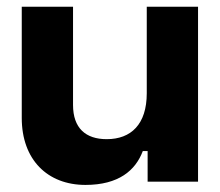

<svg xmlns="http://www.w3.org/2000/svg" viewBox="-20 -526 636 556"><path d="M553.5 -506.5H405V-256C405 -166 359.5 -123 289 -123C228 -123 191.5 -155 191.5 -222V-506.5H43V-184.5C43 -63.5 117.5 9.5 227.5 9.5C323.5 9.5 372.5 -32.5 393.5 -88.5H407.5V0H553.5Z"/></svg>

Font: MCL Standard Bold
Style: Regular
Weight: 700
Designer: Květoslav Bartoš
Foundry: Florian Karsten
Version: Version 1.001;Glyphs 3.2.3 (3260)